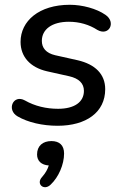

<svg xmlns="http://www.w3.org/2000/svg" viewBox="-20 -517 521 803"><path d="M221 9C340 9 420 -47 420 -144C420 -207 378 -248 305 -265L211 -286C172 -295 155 -317 155 -346C155 -394 197 -426 268 -426C312 -426 353 -414 387 -392C436 -364 467 -424 421 -455C384 -481 324 -497 272 -497C143 -497 66 -429 66 -342C66 -279 107 -235 176 -219L270 -198C309 -189 331 -169 331 -137C331 -90 291 -62 223 -62C174 -62 126 -73 84 -97C35 -124 6 -57 54 -30C97 -5 158 9 221 9ZM192 255C225 224 248 171 248 125C248 91 229 73 195 73C159 73 135 93 135 129C135 156 153 173 184 175C179 191 171 206 157 222C128 252 164 283 192 255Z"/></svg>

Font: SN Pro Medium
Style: Italic
Weight: 400
Italic angle: -9°
Designer: Tobias Whetton
Foundry: Supernotes
Version: Version 1.001;Glyphs 3.2 (3249)